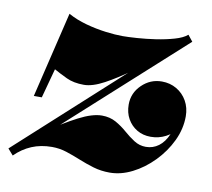

<svg xmlns="http://www.w3.org/2000/svg" viewBox="-101 -538 679 616"><g transform="rotate(10 239.0 -230.0)"><path d="M-40 -10 441 -447.5 481.5 -449.5 7 -20ZM-22.5 10 -40 -10Q13.5 -48.5 65.5 -84.2Q117.5 -120 162 -143Q206.5 -166 237.5 -166Q263.5 -166 283.5 -154.8Q303.5 -143.5 320.2 -128.8Q337 -114 354.5 -102.8Q372 -91.5 393 -91.5Q416 -91.5 434.5 -105.2Q453 -119 464.2 -145.5Q475.5 -172 475.5 -210H501.5Q501.5 -187.5 487.8 -168.5Q474 -149.5 451.5 -137.8Q429 -126 402.5 -126Q377.5 -126 358 -137.5Q338.5 -149 327 -169.2Q315.5 -189.5 315.5 -216Q315.5 -253.5 343 -280.2Q370.5 -307 408 -307Q434.5 -307 456 -294.5Q477.5 -282 490 -260Q502.5 -238 502.5 -210Q502.5 -169 483.8 -129.8Q465 -90.5 434 -58.8Q403 -27 366.2 -8.5Q329.5 10 293 10Q264.5 10 239.5 2.5Q214.5 -5 191.2 -14.5Q168 -24 145 -31.5Q122 -39 97 -39Q61 -39 31.2 -26.5Q1.5 -14 -22.5 10ZM11 -190 78 -469.5Q105 -454.5 138 -445.5Q171 -436.5 202.8 -432.5Q234.5 -428.5 257.5 -428.5Q275.5 -428.5 304.8 -430.5Q334 -432.5 365.8 -437.2Q397.5 -442 424.5 -449.8Q451.5 -457.5 465.5 -469.5L481.5 -449.5Q442 -424 397.8 -390.5Q353.5 -357 310 -325.5Q266.5 -294 228.5 -273.5Q190.5 -253 162.5 -253Q129.5 -253 106 -264Q82.5 -275 63 -286L37 -190Z"/></g></svg>

Font: Bodoni Moda 9pt Black
Style: Italic
Weight: 900
Italic angle: -13°
Designer: Owen Earl
Foundry: indestructible type
Version: Version 2.004